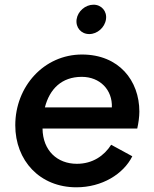

<svg xmlns="http://www.w3.org/2000/svg" viewBox="-20 -785 655 817"><path d="M305 12C414 12 505 -44 543 -120L453 -169C423 -122 374 -88 307 -88C224 -88 162 -144 161 -238H564C569 -260 573 -287 573 -310C573 -442 486 -553 329 -553C167 -553 45 -417 45 -252C45 -102 149 12 305 12ZM171 -328C191 -406 242 -458 328 -458C405 -458 459 -403 456 -328ZM306 -703C301 -668 325 -640 360 -640C394 -640 426 -668 431 -703C436 -737 412 -765 378 -765C343 -765 311 -737 306 -703Z"/></svg>

Font: Mluvka SemiBold
Style: Italic
Weight: 600
Italic angle: -8°
Designer: Modified by Jiří Krblich, Original typeface by Gumpita Rahayu
Foundry: Gumpita Rahayu & Jiří Krblich
Version: Version 2.000;Glyphs 3.1.1 (3134)